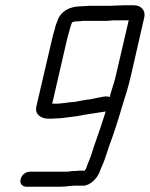

<svg xmlns="http://www.w3.org/2000/svg" viewBox="-20 -699 568 728"><path d="M248 -600 253 -614C259 -617 264 -618 273 -618C281 -618 288 -619 295 -620H385C392 -620 401 -621 410 -622H468L418 -407C412 -382 402 -356 396 -331C382 -337 362 -330 344 -327C333 -325 320 -321 309 -321C296 -319 280 -316 266 -313L243 -311L221 -308C214 -307 207 -307 200 -306H178L234 -549C238 -567 244 -583 248 -600ZM236 -48H94C77 -48 62 -36 58 -19C54 -2 65 9 81 9H206C221 9 234 8 246 6C250 6 254 6 258 5H296C322 5 352 -25 360 -53C363 -60 365 -67 369 -74C377 -93 386 -121 393 -143C410 -188 428 -243 442 -292C454 -331 466 -367 475 -406L527 -633C533 -659 515 -679 488 -679H449C429 -679 414 -677 398 -677H321C308 -677 299 -675 286 -675C247 -675 213 -658 200 -626L191 -602C187 -584 181 -568 177 -549L118 -296C111 -267 133 -249 164 -249C173 -249 182 -249 191 -250C205 -250 222 -252 237 -254L259 -257C268 -258 277 -259 285 -261L301 -264L379 -276C380 -277 380 -277 381 -277L372 -249C359 -206 339 -155 326 -112C319 -91 312 -78 306 -59C305 -57 303 -55 301 -52H290C282 -52 275 -52 270 -51C257 -51 248 -50 236 -48Z"/></svg>

Font: Electronic
Style: It
Weight: 400
Version: Version 1.011